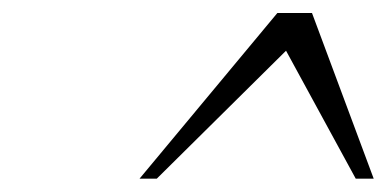

<svg xmlns="http://www.w3.org/2000/svg" viewBox="-20 -718 590 293"><path d="M403.3 -698.2H456.1L550.3 -445.3H522.9L416.5 -640.6L219.2 -445.3H192.9Z"/></svg>

Font: Caudex
Style: Italic
Weight: 400
Italic angle: -13°
Version: Version 1.04